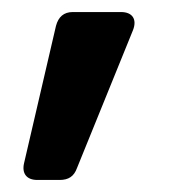

<svg xmlns="http://www.w3.org/2000/svg" viewBox="-20 -164 287 319"><path d="M73 -121 20 107C16 124 24 135 42 135H79C94 135 103 129 108 115L201 -114C208 -132 200 -144 181 -144H101C86 -144 77 -136 73 -121Z"/></svg>

Font: Arvore Sans SemiBold
Style: Regular
Weight: 600
Designer: Jonny Pinhorn (Latin) Dan Schunck (customization for Arvore)
Version: Version 1.000;Glyphs 3.3 (3305)